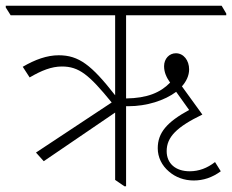

<svg xmlns="http://www.w3.org/2000/svg" viewBox="-46 -642 806 667"><path d="M106 -82 354 -251V-17L386 5H392V-273C395 -273 397 -273 400 -273C464 -273 526 -293 566 -323L611 -260C534 -218 502 -181 502 -127C502 -96 516 -67 541 -46C564 -26 594 -15 627 -15C660 -15 691 -25 721 -47L701 -79C674 -58 645 -47 613 -47C564 -47 533 -74 533 -117C533 -166 568 -201 657 -244L586 -342C601 -359 611 -379 611 -401C611 -432 592 -457 565 -457C542 -457 524 -438 524 -412C524 -390 533 -372 545 -355C511 -320 465 -301 392 -300V-589H740V-595L724 -622H-26V-616L-9 -589H354V-311C272 -416 228 -450 158 -450C117 -450 76 -435 33 -410L57 -373C98 -397 133 -411 169 -411C228 -411 263 -383 342 -286L79 -112Z"/></svg>

Font: Noto Serif Devanagari SemiCondensed ExtraLight
Style: Regular
Weight: 200
Width: 4
Designer: Universal Thirst, Indian Type Foundry and the Monotype Design Team
Foundry: Monotype Imaging Inc.
Version: Version 2.004